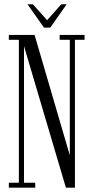

<svg xmlns="http://www.w3.org/2000/svg" viewBox="-20 -860 426 880"><path d="M20.5 0V-22.5H66.5V-677.5H20.5V-700H138.5L300 -148V-677.5H253.5V-700H367.5V-677.5H323.5V0H282L90 -648.5V-22.5H141.5V0ZM181.5 -733.5 106 -840.5H130.5L196 -767.5L261 -840.5H285.5L210.5 -733.5Z"/></svg>

Font: Imbue 50pt Light
Style: Regular
Weight: 300
Designer: Tyler Finck
Foundry: Etcetera Type Company
Version: Version 1.102; ttfautohint (v1.8.3)